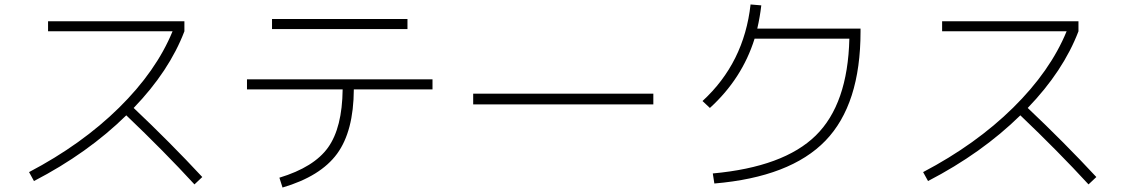

<svg xmlns="http://www.w3.org/2000/svg" viewBox="-20 -803 5040 859"><path d="M195 -663V-708H805V-663Q737 -485 578 -320Q741 -166 885 -11L850 22Q714 -126 545 -287Q373 -118 132 7L110 -33Q346 -157 512.5 -321Q679 -485 752 -663Z M1197 -673V-718H1803V-673ZM1085 -448H1915V-403H1563Q1562 -216 1488 -115Q1414 -14 1244 36L1230 -8Q1385 -55 1448 -143.5Q1511 -232 1513 -403H1085Z M2097 -336V-384H2903V-336Z M3780 -630H3356Q3300 -451 3156 -320L3123 -351Q3309 -522 3338 -783L3386 -779Q3380 -727 3368 -675H3830V-662Q3830 -336 3673 -173.5Q3516 -11 3176 18L3169 -27Q3486 -56 3629.5 -196.5Q3773 -337 3780 -630Z M4195 -663V-708H4805V-663Q4737 -485 4578 -320Q4741 -166 4885 -11L4850 22Q4714 -126 4545 -287Q4373 -118 4132 7L4110 -33Q4346 -157 4512.5 -321Q4679 -485 4752 -663Z"/></svg>

Font: Mplus 1p Light
Style: Regular
Weight: 300
Version: Version 1.061